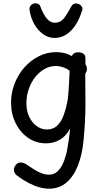

<svg xmlns="http://www.w3.org/2000/svg" viewBox="-20 -865 616 1164"><path d="M47 -242Q47 -304 69 -359.5Q91 -415 129 -457.5Q167 -500 216.5 -524.5Q266 -549 320 -549Q345 -549 369 -543.5Q393 -538 416 -525Q421 -539 432 -543.5Q443 -548 453 -548Q473 -548 485.5 -539.5Q498 -531 498 -511V-475Q503 -468 505 -461.5Q507 -455 507 -447Q507 -431 497 -419V-392Q497 -354 497.5 -315.5Q498 -277 498 -236Q498 -182 495 -127Q492 -72 487 -18Q479 70 453 137Q427 204 383 241.5Q339 279 277 279Q250 279 219 270.5Q188 262 154 244.5Q120 227 84 200Q75 193 69.5 184Q64 175 64 165Q64 155 69 145Q74 135 83 127.5Q92 120 105 120Q115 120 126.5 124.5Q138 129 148 137Q167 150 188.5 163.5Q210 177 232.5 185.5Q255 194 277 194Q311 194 333 170Q355 146 368.5 110Q382 74 388 38Q393 8 396 -11.5Q399 -31 401 -47.5Q403 -64 405 -85Q379 -38 341.5 -17Q304 4 260 4Q198 4 150 -29.5Q102 -63 74.5 -119Q47 -175 47 -242ZM264 -80Q301 -80 325.5 -102Q350 -124 365.5 -165.5Q381 -207 391 -264Q393 -279 395 -305Q397 -331 398.5 -359Q400 -387 401 -408.5Q402 -430 402 -436Q383 -451 360 -458Q337 -465 320 -465Q283 -465 250.5 -447Q218 -429 193 -397Q168 -365 154 -324Q140 -283 140 -238Q140 -193 157 -157Q174 -121 202.5 -100.5Q231 -80 264 -80ZM310 -635Q274 -635 242 -657.5Q210 -680 188 -718.5Q166 -757 159 -805Q157 -822 168 -833.5Q179 -845 195 -845Q206 -845 213.5 -840.5Q221 -836 224 -827Q243 -776 264.5 -751.5Q286 -727 311 -727Q346 -727 367 -753.5Q388 -780 413 -827Q418 -836 425 -840Q432 -844 441 -844Q458 -844 470.5 -831.5Q483 -819 479 -805Q454 -723 410.5 -679Q367 -635 310 -635Z"/></svg>

Font: Playpen Sans
Style: Regular
Weight: 400
Designer: Laura Meseguer, Veronika Burian, José Scaglione, Kostas Bartsokas, Vera Evstafieva, Tom Grace, Yorlmar Campos
Foundry: TypeTogether
Version: Version 2.000